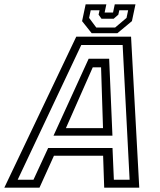

<svg xmlns="http://www.w3.org/2000/svg" viewBox="-67 -870 742 890"><path d="M-47 0 286.5 -700H540.5L578.5 0H416L411 -148H183L116 0ZM15 -37H88.2L156.2 -184H454.5L460.8 -37H533.8L501.5 -661.5H309.8ZM181 -241 344 -597.8H439L454.2 -241ZM238.5 -276H410.5L401.5 -558H363ZM358 -716 313.5 -772 330 -850H426L418 -812H457L465 -850H561L544.5 -772L477 -716ZM379.2 -742.5H466.8L519.5 -787L527 -822.5H486L481.5 -802L460 -783.2H403.5L390 -802L394.5 -822.5H353.5L346 -787Z"/></svg>

Font: Tourney Thin
Style: Italic
Weight: 100
Italic angle: -12°
Designer: Tyler Finck
Foundry: Etcetera Type Co
Version: Version 1.015